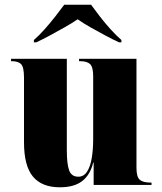

<svg xmlns="http://www.w3.org/2000/svg" viewBox="-20 -786 689 816"><path d="M234 10Q158 10 120 -35.5Q82 -81 82 -182V-456Q82 -500 70 -513Q58 -526 29 -526H27V-536H264V-148Q264 -88 274 -61.5Q284 -35 313 -35Q336 -35 350 -56.5Q364 -78 370 -114.5Q376 -151 376 -195V-462Q376 -501 363 -513.5Q350 -526 320 -526H316V-536H560V-73Q560 -34 574 -22Q588 -10 620 -10H624V0H378V-95H376Q364 -44 330 -17Q296 10 234 10ZM124 -616Q146 -635 169.5 -661.5Q193 -688 215 -716Q237 -744 253 -766H367Q383 -744 404.5 -716Q426 -688 450 -661.5Q474 -635 496 -616V-606H486Q460 -618 427 -635.5Q394 -653 362.5 -671Q331 -689 310 -704Q288 -689 256.5 -671Q225 -653 192.5 -635.5Q160 -618 134 -606H124Z"/></svg>

Font: Noto Serif Display SemiCondensed Black
Style: Regular
Weight: 900
Width: 4
Designer: Monotype Design Team
Foundry: Monotype Imaging Inc.
Version: Version 2.009